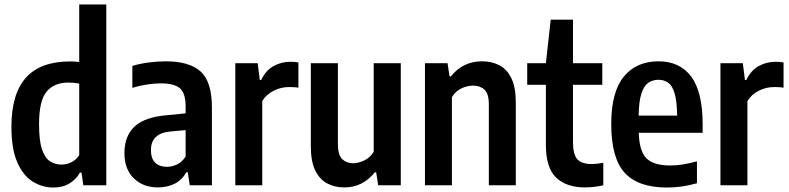

<svg xmlns="http://www.w3.org/2000/svg" viewBox="-20 -828 3526 858"><path d="M218.5 10Q169 10 126.2 -16.5Q83.5 -43 57.2 -102.8Q31 -162.5 31 -261.5Q31 -408 95.8 -480.8Q160.5 -553.5 294.5 -553.5Q313 -553.5 334 -551V-808H455V0H352.5L344 -57H337.5Q321.5 -27.5 291.2 -8.8Q261 10 218.5 10ZM255.5 -92.5Q278 -92.5 299.5 -103.2Q321 -114 334 -134.5V-454.5Q310 -459 285.5 -459Q222 -459 188.2 -418.5Q154.5 -378 154.5 -273Q154.5 -199 167.8 -160.2Q181 -121.5 203.8 -107Q226.5 -92.5 255.5 -92.5Z M686 9.5Q619.5 9.5 577.8 -31.2Q536 -72 536 -144Q536 -220 581.5 -262.8Q627 -305.5 729.5 -313.5L809.5 -321.5V-353Q809.5 -412 783.5 -433.8Q757.5 -455.5 699 -455.5Q671.5 -455.5 637.8 -450.5Q604 -445.5 571.5 -435.5V-533.5Q604.5 -543.5 644.8 -548.8Q685 -554 721 -554Q826 -554 876.5 -508.5Q927 -463 927 -347.5V0H828L819 -58.5H813Q792.5 -22.5 759.5 -6.5Q726.5 9.5 686 9.5ZM654.5 -157.5Q654.5 -119 673.8 -100.8Q693 -82.5 726 -82.5Q746.5 -82.5 768.8 -92Q791 -101.5 809.5 -128V-246.5L742 -240.5Q654.5 -232.5 654.5 -157.5Z M1031.5 0V-545.5H1131.5L1141 -470.5H1147Q1168 -514 1202.8 -533Q1237.5 -552 1278.5 -552Q1288.5 -552 1297.8 -551.2Q1307 -550.5 1313.5 -549V-436Q1303 -438 1292.5 -438.5Q1282 -439 1271 -439Q1235.5 -439 1202.8 -422.5Q1170 -406 1152 -376.5V0Z M1518.5 9.5Q1476.5 9.5 1442.8 -8Q1409 -25.5 1389 -65.8Q1369 -106 1369 -175.5V-545.5H1490V-184Q1490 -135.5 1509.2 -117Q1528.5 -98.5 1558.5 -98.5Q1580 -98.5 1606.8 -110.5Q1633.5 -122.5 1650 -150V-545.5H1771V0H1670L1661 -58H1655Q1601 9.5 1518.5 9.5Z M1879 0V-545.5H1980L1989 -486.5H1995Q2048 -554 2134.5 -554Q2177 -554 2211.2 -536.5Q2245.5 -519 2265.2 -478.5Q2285 -438 2285 -369.5V0H2164.5V-361Q2164.5 -409.5 2144.8 -427.5Q2125 -445.5 2093.5 -445.5Q2070 -445.5 2043.5 -433.8Q2017 -422 1999.5 -394V0Z M2594 9.5Q2511.5 9.5 2465.5 -34.2Q2419.5 -78 2419.5 -179.5V-449H2336V-545.5H2419.5L2441 -740H2540.5V-545.5H2671.5V-449H2540.5V-194Q2540.5 -137.5 2560 -116.2Q2579.5 -95 2624 -95Q2635.5 -95 2648.2 -96.5Q2661 -98 2676 -100.5V0Q2658.5 4 2636.8 6.8Q2615 9.5 2594 9.5Z M2960.5 10Q2832 10 2771.8 -55.5Q2711.5 -121 2711.5 -274.5Q2711.5 -417.5 2767.8 -485.8Q2824 -554 2923 -554Q3018 -554 3069 -485.5Q3120 -417 3120 -271V-234.5H2834.5Q2837 -151 2869.5 -119.8Q2902 -88.5 2975 -88.5Q3002.5 -88.5 3031.8 -93.2Q3061 -98 3094.5 -107V-9Q3057.5 1 3025.8 5.5Q2994 10 2960.5 10ZM2922.5 -471.5Q2896.5 -471.5 2877 -458Q2857.5 -444.5 2846.2 -409.8Q2835 -375 2834 -311.5H3006Q3005 -375 2995 -409.8Q2985 -444.5 2966.5 -458Q2948 -471.5 2922.5 -471.5Z M3199.5 0V-545.5H3299.5L3309 -470.5H3315Q3336 -514 3370.8 -533Q3405.5 -552 3446.5 -552Q3456.5 -552 3465.8 -551.2Q3475 -550.5 3481.5 -549V-436Q3471 -438 3460.5 -438.5Q3450 -439 3439 -439Q3403.5 -439 3370.8 -422.5Q3338 -406 3320 -376.5V0Z"/></svg>

Font: Encode Sans Condensed Condensed SemiBold
Style: Regular
Weight: 600
Width: 3
Designer: Multiple Designers
Foundry: Impallari Type
Version: Version 3.000; ttfautohint (v1.8.3) -l 8 -r 50 -G 200 -x 14 